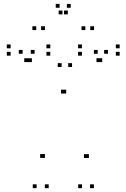

<svg xmlns="http://www.w3.org/2000/svg" viewBox="-20 -972 660 1002"><path d="M234 10V-10H214V10ZM318.5 -484V-504H298.5V-484ZM325.5 -484V-504H305.5V-484ZM408 10V-10H388V10ZM470 10V-10H450V10ZM543.5 -691.5V-711.5H523.5V-691.5ZM513.5 -648V-668H493.5V-648ZM604.5 -681.5V-701.5H584.5V-681.5ZM604.5 -720V-740H584.5V-720ZM407.5 -720V-740H387.5V-720ZM407.5 -681.5V-701.5H387.5V-681.5ZM503.5 -648V-668H483.5V-648ZM490 -691.5V-711.5H470V-691.5ZM444 -147.5V-167.5H424V-147.5ZM438 -147.5V-167.5H418V-147.5ZM356 -622.5V-642.5H336V-622.5ZM301.5 -622.5V-642.5H281.5V-622.5ZM214.5 -148V-168H194.5V-148ZM209.5 -148V-168H189.5V-148ZM160.5 -691.5V-711.5H140.5V-691.5ZM146.5 -648V-668H126.5V-648ZM242.5 -681.5V-701.5H222.5V-681.5ZM242.5 -720V-740H222.5V-720ZM35.5 -720V-740H15.5V-720ZM35.5 -681.5V-701.5H15.5V-681.5ZM126.5 -648V-668H106.5V-648ZM98 -691.5V-711.5H78V-691.5ZM171 10V-10H151V10ZM214.5 -815V-835H194.5V-815ZM334 -897V-917H314V-897ZM306 -897V-917H286V-897ZM425.5 -815V-835H405.5V-815ZM471 -815V-835H451V-815ZM349 -931.5V-951.5H329V-931.5ZM291 -931.5V-951.5H271V-931.5ZM169 -815V-835H149V-815Z"/></svg>

Font: Monaspace Xenon Dots Var
Style: Regular
Weight: 400
Designer: Riley Cran and the Lettermatic Team
Version: Version 1.100 (Monaspace Xenon Dots)